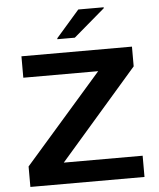

<svg xmlns="http://www.w3.org/2000/svg" viewBox="-60 -958 837 1009"><g transform="rotate(-5 358.5 -453.5)"><path d="M59 0V-108L467 -575H72V-688H655V-584L245 -112H661V0ZM268 -761V-766L391 -907H525V-902L360 -761Z"/></g></svg>

Font: Saira Expanded SemiBold
Style: Regular
Weight: 600
Width: 7
Designer: Hector Gatti with collaboration of the Omnibus-Type team
Foundry: Omnibus-Type
Version: Version 1.100; ttfautohint (v1.8.3)